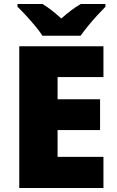

<svg xmlns="http://www.w3.org/2000/svg" viewBox="-20 -947 589 967"><path d="M501 0H77V-714H501V-559H270V-447H484V-292H270V-157H501ZM194 -767Q179 -790 156.5 -817Q134 -844 110.5 -869.5Q87 -895 68 -913V-927H194Q220 -911 241.5 -894Q263 -877 289 -854Q315 -877 338 -894.5Q361 -912 387 -927H511V-913Q494 -896 470.5 -870.5Q447 -845 424.5 -817.5Q402 -790 386 -767Z"/></svg>

Font: Noto Sans Meetei Mayek Black
Style: Regular
Weight: 900
Designer: Monotype Design Team and Neelakash Kshetrimayum
Foundry: Monotype Imaging Inc.
Version: Version 2.002; ttfautohint (v1.8.4.7-5d5b)